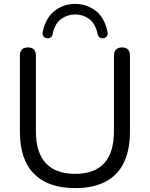

<svg xmlns="http://www.w3.org/2000/svg" viewBox="-20 -955 768 984"><path d="M365 9Q295 9 242.5 -9.5Q190 -28 154 -64.5Q118 -101 100 -155Q82 -209 82 -279V-670Q82 -691 92.5 -701.5Q103 -712 123 -712Q143 -712 153.5 -701.5Q164 -691 164 -670V-283Q164 -173 215 -118.5Q266 -64 365 -64Q464 -64 514 -118.5Q564 -173 564 -283V-670Q564 -691 575 -701.5Q586 -712 606 -712Q625 -712 635.5 -701.5Q646 -691 646 -670V-279Q646 -186 614.5 -121Q583 -56 520 -23.5Q457 9 365 9ZM221 -759Q210 -760 203 -768.5Q196 -777 199 -792Q215 -865 260.5 -900Q306 -935 365 -935Q424 -935 470 -900Q516 -865 531 -792Q534 -777 527 -768.5Q520 -760 509 -759Q501 -758 494.5 -761Q488 -764 484.5 -769.5Q481 -775 480 -782Q468 -836 436 -858.5Q404 -881 365 -881Q327 -881 294.5 -858.5Q262 -836 250 -782Q249 -775 245.5 -769.5Q242 -764 235.5 -761Q229 -758 221 -759Z"/></svg>

Font: Nunito ExtraLight
Style: Regular
Weight: 400
Version: Version 3.602